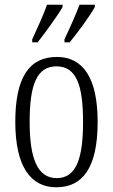

<svg xmlns="http://www.w3.org/2000/svg" viewBox="-20 -786 479 816"><path d="M254 -619V-606H276C313 -651 364 -721 383 -756V-766H318C301 -721 280 -674 254 -619ZM117 -619V-606H140C175 -651 226 -721 246 -756V-766H180C164 -721 142 -674 117 -619ZM219 10C334 10 395 -77 395 -268C395 -453 334 -544 222 -544C102 -544 45 -454 45 -268C45 -79 110 10 219 10ZM221 -29C140 -29 106 -111 106 -268C106 -425 136 -504 220 -504C304 -504 333 -425 333 -268C333 -112 304 -29 221 -29Z"/></svg>

Font: Noto Serif Georgian ExtraCondensed Light
Style: Regular
Weight: 300
Width: 2
Designer: Monotype Design Team, Akaki Razmadze
Foundry: Google LLC
Version: Version 2.003